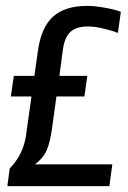

<svg xmlns="http://www.w3.org/2000/svg" viewBox="-20 -633 437 653"><path d="M391 -593 381 -521Q358 -530 329.5 -536.5Q301 -543 279 -543Q240 -543 220 -525Q200 -507 194 -465L182 -375H277L267 -305H172L158 -204Q151 -149 138.5 -121.5Q126 -94 99 -74H362L352 0H5L13 -60Q60 -108 69 -176L87 -305H17L27 -375H97L109 -460Q120 -540 160.5 -576.5Q201 -613 277 -613Q300 -613 335 -607Q370 -601 391 -593Z"/></svg>

Font: Ropa Sans
Style: Italic
Weight: 400
Version: Version 1.100